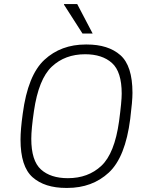

<svg xmlns="http://www.w3.org/2000/svg" viewBox="-20 -915 729 945"><path d="M306 10Q200 10 140.5 -42.5Q81 -95 81 -228Q81 -277 92 -356Q117 -545 198.5 -620.5Q280 -696 402 -696H407Q513 -696 572.5 -643.5Q632 -591 632 -458Q632 -418 621 -330Q597 -141 515.5 -65.5Q434 10 311 10ZM566 -318Q579 -415 579 -454Q579 -562 531 -605Q483 -648 399 -648Q300 -648 235 -587Q170 -526 147 -368Q134 -279 134 -232Q134 -124 181.5 -81Q229 -38 314 -38Q414 -38 479 -99Q544 -160 566 -318ZM436 -750H386L295 -892V-895H360Z"/></svg>

Font: Chivo Thin Italic
Style: Regular
Weight: 100
Italic angle: -8.05°
Designer: Hector Gatti
Foundry: Omnibus-Type
Version: Version 1.007